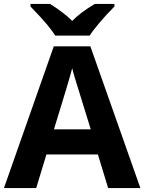

<svg xmlns="http://www.w3.org/2000/svg" viewBox="-20 -951 730 971"><path d="M558.6 -931.2V-918Q517.6 -877 483.2 -836.2Q448.7 -795.4 433.6 -771H259.3Q245.1 -793.9 218.8 -825.9Q192.4 -857.9 134.3 -918V-931.2H233.4Q305.2 -885.7 345.2 -845.2Q386.2 -887.7 459.5 -931.2ZM526.9 0 475.1 -169.9H214.8L163.1 0H0L252 -716.8H437L689.9 0ZM439 -296.9Q367.2 -527.8 358.2 -558.1Q349.1 -588.4 345.2 -606Q329.1 -543.5 252.9 -296.9Z"/></svg>

Font: Zoram GWebM
Style: Bold
Weight: 700
Foundry: Ascender Corporation
Version: Version 1.000